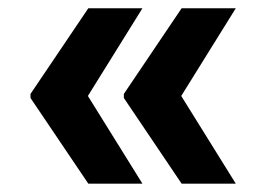

<svg xmlns="http://www.w3.org/2000/svg" viewBox="-20 -520 639 464"><path d="M193.4 -76.2 53.7 -283.2V-293L193.4 -500H324.2L192.4 -288.1L324.2 -76.2ZM418.9 -76.2 279.3 -283.2V-293L418.9 -500H549.8L418 -288.1L549.8 -76.2Z"/></svg>

Font: Pretendard
Style: Bold
Weight: 700
Designer: Base glyphs from Inter by Rasmus Andersson; Hangeul glyphs from Noto Sans CJK(Source Han Sans) by Jang Soo-young and Kan
Foundry: Kil Hyung-jin
Version: Version 1.309